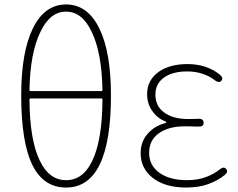

<svg xmlns="http://www.w3.org/2000/svg" viewBox="-20 -827 1065 860"><path d="M276 13Q177 13 127 -84Q75 -186 75 -400Q75 -594 127.5 -700.5Q180 -807 276 -807Q372 -807 424.5 -700.5Q477 -594 477 -400Q477 13 276 13ZM392 -104Q438 -197 439 -381Q439 -386 434 -386H117Q112 -386 112 -381Q113 -197 160 -104Q201 -20 276 -20Q351 -20 392 -104ZM112 -424Q112 -419 117 -419H434Q439 -419 439 -424Q436 -590 391 -684Q348 -775 276 -775Q204 -775 161 -684Q115 -590 112 -424Z M814 13Q720 13 665 -29.5Q610 -72 610 -141Q610 -196 646 -233Q676 -264 719 -275Q725 -277 725 -279.5Q725 -282 719 -284Q684 -298 661.5 -330.5Q639 -363 639 -405Q639 -469 692 -506Q741 -540 820 -540Q904 -540 963 -494Q982 -479 972 -466Q962 -453 943 -467Q891 -507 818 -507Q756 -507 718 -482Q676 -454 676 -403.5Q676 -353 713 -325Q753 -294 821 -294Q833 -294 845 -294L868 -295Q892 -296 892 -277Q893 -259 868 -260L829 -261Q817 -261 805 -261Q735 -261 691.5 -230Q648 -199 648 -142.5Q648 -86 694 -53Q740 -20 818 -20Q867 -20 904 -34.5Q941 -49 964 -68Q982 -83 993 -70Q1004 -57 985 -42Q957 -19 914.5 -3Q872 13 814 13Z"/></svg>

Font: Resource Han Rounded JP ExtraLight
Style: Regular
Weight: 250
Designer: Cyano Hao (round all glyphs); Ryoko NISHIZUKA 西塚涼子 (kana, bopomofo & ideographs); Paul D. Hunt (Latin, Greek & Cyrillic)
Foundry: Cyano Hao
Version: 0.990